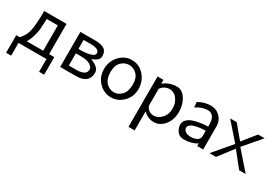

<svg xmlns="http://www.w3.org/2000/svg" viewBox="8 -1188 2960 2111"><g transform="rotate(30 1488.0 -133.0)"><path d="M26.9 -61H70.8Q125 -115.2 142.6 -195.1Q160.2 -274.9 160.2 -439V-444.8H443.8V-61H509.8V162.1H445.8V0H90.8V162.1H26.9ZM160.2 -61H369.1V-382.8H228Q227.1 -376 226.1 -331.5Q225.1 -287.1 221.4 -250Q217.8 -212.9 202.4 -158.4Q187 -104 160.2 -61Z M619.6 0V-444.8H806.6Q836.4 -444.8 859.6 -441.4Q882.8 -438 908.7 -427.5Q934.6 -417 948.5 -393.6Q962.4 -370.1 962.4 -334Q962.4 -306.2 944.1 -286.6Q925.8 -267.1 873.5 -245.1Q933.6 -221.2 959 -195.1Q984.4 -168.9 984.4 -134.8Q984.4 -74.7 949.7 -40Q931.6 -22 904.1 -12.9Q876.5 -3.9 855 -2Q833.5 0 800.8 0ZM694.3 -61H785.6Q914.6 -61 914.6 -136.2Q914.6 -166 877 -190.9Q839.4 -215.8 758.8 -215.8H694.3ZM694.3 -272H718.8Q784.7 -272 839.6 -285.9Q894.5 -299.8 894.5 -332Q894.5 -386.2 782.7 -386.2H694.3Z M1048.3 -221.2Q1048.3 -322.3 1113 -391.6Q1177.7 -460.9 1267.6 -460.9Q1361.8 -460.9 1424.8 -388.4Q1487.8 -315.9 1487.8 -220.2Q1487.8 -121.1 1421.6 -54.9Q1355.5 11.2 1267.6 11.2Q1179.7 11.2 1114 -55.4Q1048.3 -122.1 1048.3 -221.2ZM1126.5 -231Q1126.5 -143.1 1168.9 -98.1Q1211.4 -53.2 1267.6 -53.2Q1323.7 -53.2 1366.2 -98.6Q1408.7 -144 1408.7 -231Q1408.7 -314.9 1366.2 -356.9Q1323.7 -398.9 1267.6 -398.9Q1212.4 -398.9 1169.4 -356.9Q1126.5 -314.9 1126.5 -231Z M1599.6 194.8V-444.8H1674.3V-396Q1747.6 -455.1 1840.3 -455.1Q1909.2 -455.1 1953.9 -386Q1998.5 -316.9 1998.5 -224.1Q1998.5 -121.1 1943.1 -54.9Q1887.7 11.2 1812.5 11.2Q1738.3 11.2 1677.7 -45.9V194.8ZM1677.7 -126Q1677.7 -104 1706.1 -76.9Q1734.4 -49.8 1774.4 -49.8Q1830.6 -49.8 1875 -97.9Q1919.4 -146 1919.4 -222.2Q1919.4 -290 1881.6 -340.6Q1843.8 -391.1 1783.7 -391.1Q1772.5 -391.1 1762.5 -389.6Q1752.4 -388.2 1743.9 -384.5Q1735.4 -380.9 1728 -377.4Q1720.7 -374 1714.1 -369.6Q1707.5 -365.2 1702.6 -361.1Q1697.8 -356.9 1693.1 -352.1Q1688.5 -347.2 1686 -344Q1683.6 -340.8 1680.7 -337.9L1677.7 -334Z M2079.1 -112.8Q2079.1 -149.9 2107.2 -177.5Q2135.3 -205.1 2180.7 -218.5Q2226.1 -231.9 2269.5 -238.5Q2313 -245.1 2356.9 -245.1V-278.8Q2355 -342.8 2331.1 -371.1Q2306.2 -400.9 2268.1 -400.9Q2190.9 -400.9 2118.2 -350.1L2112.3 -417Q2187.5 -460.9 2269 -460.9Q2337.9 -460.9 2384.5 -415.5Q2431.2 -370.1 2435.1 -305.2V0H2359.4V-35.2Q2355.5 -31.2 2340.8 -22.2Q2326.2 -13.2 2284.2 -1Q2242.2 11.2 2193.4 11.2Q2136.2 11.2 2107.7 -29.3Q2079.1 -69.8 2079.1 -112.8ZM2152.3 -113.8Q2152.3 -86.9 2178.7 -68.8Q2205.1 -50.8 2245.1 -50.8Q2288.1 -50.8 2322.5 -68.8Q2356.9 -86.9 2356.9 -129.9V-192.9Q2326.2 -192.9 2294.2 -189Q2262.2 -185.1 2228.3 -177Q2194.3 -168.9 2173.3 -152.3Q2152.3 -135.7 2152.3 -113.8Z M2515.1 0 2709 -228V-230L2521 -444.8H2604L2742.2 -279.8H2743.2L2876 -444.8H2959L2774.9 -230V-229L2975.1 0H2892.1L2742.2 -188L2598.1 0Z"/></g></svg>

Font: CMU Sans Serif
Style: Medium
Weight: 500
Version: Version 0.7.0